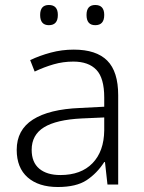

<svg xmlns="http://www.w3.org/2000/svg" viewBox="-20 -740 576 770"><path d="M276 -541Q366 -541 410 -497Q454 -453 454 -358V0H411L401 -90H398Q369 -45 327.5 -17.5Q286 10 212 10Q135 10 91 -28.5Q47 -67 47 -139Q47 -219 112 -260.5Q177 -302 301 -307L398 -312V-349Q398 -427 366.5 -460Q335 -493 274 -493Q233 -493 195 -482Q157 -471 119 -453L101 -499Q139 -517 183.5 -529Q228 -541 276 -541ZM308 -265Q206 -260 156.5 -229.5Q107 -199 107 -139Q107 -89 137.5 -63.5Q168 -38 222 -38Q305 -38 351 -85.5Q397 -133 398 -217V-269ZM141 -680Q141 -720 176 -720Q212 -720 212 -680Q212 -639 176 -639Q141 -639 141 -680ZM327 -680Q327 -720 362 -720Q398 -720 398 -680Q398 -639 362 -639Q327 -639 327 -680Z"/></svg>

Font: Noto Sans Tamil Light
Style: Regular
Weight: 300
Designer: Jelle Bosma - Monotype Design Team
Foundry: Monotype Imaging Inc.
Version: Version 2.004; ttfautohint (v1.8.4.7-5d5b)